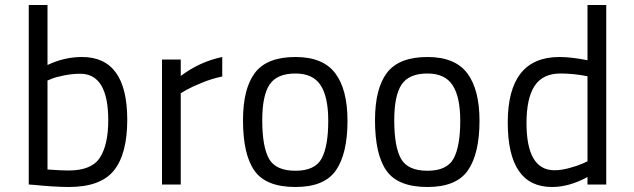

<svg xmlns="http://www.w3.org/2000/svg" viewBox="-20 -738 2534 768"><path d="M308 -510Q489 -510 489 -259Q489 -123 436 -56.5Q383 10 255 10Q228 10 188 7.5Q148 5 122 2L95 0V-718H170V-478Q237 -510 308 -510ZM254 -56Q347 -56 380 -108Q413 -160 413 -257Q413 -443 301 -443Q270 -443 237 -436.5Q204 -430 187 -423L170 -416V-60Q227 -56 254 -56Z M628 0V-500H703V-434Q778 -491 869 -510V-432Q829 -424 787.5 -407Q746 -390 725 -378L703 -365V0Z M1162 -510Q1272 -510 1321 -445Q1370 -380 1370 -255Q1370 -124 1324 -57Q1278 10 1162 10Q1044 10 998 -55Q952 -120 952 -257Q952 -384 1000 -447Q1048 -510 1162 -510ZM1162 -55Q1240 -55 1266.5 -104Q1293 -153 1293 -255Q1293 -350 1262.5 -397Q1232 -444 1162 -444Q1088 -444 1058.5 -400Q1029 -356 1029 -257Q1029 -151 1056 -103Q1083 -55 1162 -55Z M1690 -510Q1800 -510 1849 -445Q1898 -380 1898 -255Q1898 -124 1852 -57Q1806 10 1690 10Q1572 10 1526 -55Q1480 -120 1480 -257Q1480 -384 1528 -447Q1576 -510 1690 -510ZM1690 -55Q1768 -55 1794.5 -104Q1821 -153 1821 -255Q1821 -350 1790.5 -397Q1760 -444 1690 -444Q1616 -444 1586.5 -400Q1557 -356 1557 -257Q1557 -151 1584 -103Q1611 -55 1690 -55Z M2405 -718V0H2330V-30Q2257 10 2188 10Q2011 10 2011 -248Q2011 -510 2218 -510Q2265 -510 2330 -497V-718ZM2198 -57Q2225 -57 2258 -66Q2291 -75 2311 -84L2330 -93V-433Q2275 -444 2222 -444Q2151 -444 2118.5 -394.5Q2086 -345 2086 -246Q2086 -57 2198 -57Z"/></svg>

Font: TypoPRO Titillium Maps
Style: 400 wt
Weight: 400
Designer: Campivisivi
Foundry: Accademia di Belle Arti di Urbino and students of MA course of Visual design
Version: Version 001.001